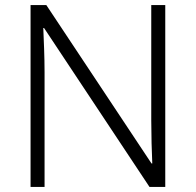

<svg xmlns="http://www.w3.org/2000/svg" viewBox="-20 -827 769 754"><path d="M629 -93V-807H574V-354C574 -299 576 -226 578 -185H575L162 -807H100V-93H155V-544C155 -607 152 -665 150 -717H153L567 -93Z"/></svg>

Font: Noto Sans Telugu UI Light
Style: Regular
Weight: 300
Designer: Jelle Bosma - Monotype Design Team
Foundry: Monotype Imaging Inc.
Version: Version 2.005